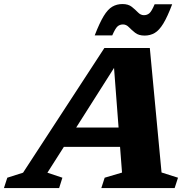

<svg xmlns="http://www.w3.org/2000/svg" viewBox="-84 -954 980 974"><path d="M735.5 -79 819 -52.5 802 0H430L447 -52.5L535 -78.5L525 -209H240L156.5 -78L232.5 -52.5L216 0H-64L-47 -52.5L33 -78L445.5 -710.5H676ZM302.5 -307H517.5L494.5 -609.5ZM789.5 -932.5Q765.5 -869 744.5 -834.5Q723.5 -800 700.8 -786.8Q678 -773.5 649.5 -773.5Q619.5 -773.5 601.5 -787.8Q583.5 -802 570 -816Q556.5 -830 540 -830Q523.5 -830 512.2 -820Q501 -810 485.5 -774.5H396.5Q421 -838 442 -872.5Q463 -907 485.8 -920.2Q508.5 -933.5 537.5 -933.5Q567 -933.5 584.8 -919.2Q602.5 -905 616 -891Q629.5 -877 646 -877Q662.5 -877 674 -887Q685.5 -897 700.5 -932.5Z"/></svg>

Font: Newsreader 6pt
Style: Bold Italic
Weight: 700
Italic angle: -17°
Designer: Hugues Gentile
Foundry: Production Type
Version: Version 1.003; ttfautohint (v1.8.3)